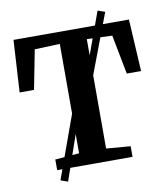

<svg xmlns="http://www.w3.org/2000/svg" viewBox="-95 -900 907 1050"><g transform="rotate(-10 358.0 -374.5)"><path d="M283.5 -70V-677.5L143.5 -672L101 -454H21L38 -743H679L695.5 -454H616L574 -672L433.5 -677.5V-70L568 -59V0H149.5V-59ZM157.5 58 318 -386 369.5 -411.5 518.5 -821 558.5 -807 404 -399 350.5 -371 197.5 72Z"/></g></svg>

Font: Merriweather 20pt
Style: Bold
Weight: 700
Version: Version 2.100